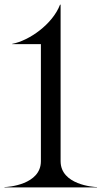

<svg xmlns="http://www.w3.org/2000/svg" viewBox="-54 -818 444 838"><path d="M-34.5 0H369.5V-1.5C355 -1.5 210.5 -11.5 210.5 -114.5V-797.5H208C175.5 -712.5 73.5 -640.5 -1 -626.5V-625.5H124.5V-114.5C124.5 -11.5 -20 -1.5 -34.5 -1.5Z"/></svg>

Font: Beautique Display
Style: Regular
Weight: 400
Designer: Nhat-Quang Ngo
Version: Version 1.100;Glyphs 3.2.3 (3260)